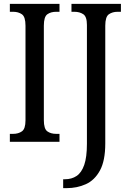

<svg xmlns="http://www.w3.org/2000/svg" viewBox="-20 -734 669 994"><path d="M31 0V-41H48Q75 -41 93.5 -54Q112 -67 112 -111V-601Q112 -647 93.5 -660Q75 -673 48 -673H31V-714H288V-673H271Q243 -673 225 -660Q207 -647 207 -601V-112Q207 -67 225 -54Q243 -41 271 -41H288V0ZM307 240V194H316Q351 194 376.5 177Q402 160 416 120Q430 80 430 10V-605Q430 -648 411 -660.5Q392 -673 365 -673H350V-714H606V-673H589Q562 -673 543.5 -660Q525 -647 525 -601V9Q525 98 497.5 148.5Q470 199 424.5 219.5Q379 240 325 240Z"/></svg>

Font: Noto Serif Sinhala Condensed
Style: Regular
Weight: 400
Width: 3
Designer: Jelle Bosma - Monotype Design Team
Foundry: Monotype Imaging Inc.
Version: Version 2.007; ttfautohint (v1.8.4.7-5d5b)